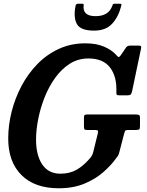

<svg xmlns="http://www.w3.org/2000/svg" viewBox="-20 -995 786 1028"><path d="M446 -382H708.5Q719 -382 724.2 -379.2Q729.5 -376.5 729.5 -364.5V-319.5Q729.5 -305.5 725 -302.2Q720.5 -299 706 -299H665.5Q652 -299 649.8 -294.2Q647.5 -289.5 644.5 -279L619 -180.5Q616 -168 611.8 -161.2Q607.5 -154.5 600.5 -146Q576.5 -112 535 -75Q493.5 -38 433.8 -12.5Q374 13 294.5 13Q165.5 13 94.8 -57.8Q24 -128.5 24 -253.5Q24 -324.5 42.2 -396.8Q60.5 -469 95.2 -534.8Q130 -600.5 180.2 -652Q230.5 -703.5 295 -733.2Q359.5 -763 436.5 -763Q494 -763 534 -746.5Q574 -730 597 -706Q609.5 -692.5 614 -689.8Q618.5 -687 630 -704L654 -739.5Q658 -745.5 663.5 -748.2Q669 -751 680 -751H719.5Q732 -751 734.5 -748Q737 -745 735 -734.5L687 -505.5Q684 -493.5 679.8 -489Q675.5 -484.5 661 -484.5H621Q607.5 -484.5 605 -488.2Q602.5 -492 603 -502.5Q606.5 -583.5 569.8 -632.8Q533 -682 453 -682Q398.5 -682 354.2 -654Q310 -626 276 -579Q242 -532 219.2 -474.8Q196.5 -417.5 184.8 -358.5Q173 -299.5 173 -248Q173 -163 206.5 -114Q240 -65 303 -65Q353 -65 389.5 -85.8Q426 -106.5 458.5 -144Q466.5 -153 471.2 -160.5Q476 -168 479.5 -182.5L504 -282Q506.5 -293 503.5 -296Q500.5 -299 488.5 -299H447.5Q435 -299 432.2 -302.8Q429.5 -306.5 429.5 -318.5V-366Q429.5 -376 433.2 -379Q437 -382 446 -382ZM483.5 -831Q410.5 -831 391.2 -867.2Q372 -903.5 385 -965.5Q387 -975 398.5 -975H420.5Q429 -975 428 -967Q420.5 -908.5 491.5 -908.5Q559.5 -908.5 580 -960.5Q583 -967.5 584.2 -971.2Q585.5 -975 594.5 -975H621.5Q629 -975 629.8 -972.8Q630.5 -970.5 629 -963Q613.5 -902.5 579.2 -866.8Q545 -831 483.5 -831Z"/></svg>

Font: Besley* Narrow Semi
Style: Italic
Weight: 600
Width: 4
Italic angle: -13°
Designer: Owen Earl
Foundry: indestructible type*
Version: Version 3.000; ttfautohint (v1.8.3)